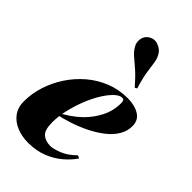

<svg xmlns="http://www.w3.org/2000/svg" viewBox="-264 -935 1029 1029"><g transform="rotate(45 250.0 -420.5)"><path d="M162 -210Q194 -225 225 -246Q256 -267 282 -292Q322 -331 347.5 -381Q373 -431 373 -489Q373 -503 369 -508.5Q365 -514 357 -514Q337 -514 313.5 -491.5Q290 -469 267 -431.5Q244 -394 225.5 -347Q207 -300 195.5 -250.5Q184 -201 184 -155Q184 -97 207 -77.5Q230 -58 267 -58Q287 -58 327 -73Q367 -88 407 -128L423 -120Q401 -87 365 -56Q329 -25 280 -5.5Q231 14 170 14Q123 14 83.5 -2Q44 -18 20.5 -49.5Q-3 -81 -3 -127Q-3 -186 15.5 -244Q34 -302 68 -354Q102 -406 149.5 -446.5Q197 -487 255 -510Q313 -533 379 -533Q432 -533 467.5 -511.5Q503 -490 503 -445Q503 -407 483 -373.5Q463 -340 428 -312.5Q393 -285 349 -263Q305 -241 256.5 -225Q208 -209 161 -200ZM366 -599Q326 -645 296 -671Q266 -697 245.5 -714.5Q225 -732 212 -754Q198 -777 202.5 -803.5Q207 -830 229 -844Q255 -861 283.5 -851Q312 -841 325 -821Q340 -799 344 -772Q348 -745 353.5 -706Q359 -667 378 -606Z"/></g></svg>

Font: Playfair Display Black
Style: Italic
Weight: 900
Italic angle: -14°
Designer: Claus Eggers Sørensen
Foundry: Claus Eggers Sørensen
Version: Version 1.203